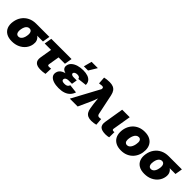

<svg xmlns="http://www.w3.org/2000/svg" viewBox="306 -2148 3543 3543"><g transform="rotate(45 2078.0 -376.5)"><path d="M264.2 10.3Q176.3 10.3 118.7 -23.4Q61 -57.1 37.1 -118.9Q13.2 -180.7 26.9 -264.6Q40.5 -347.7 84.7 -409.4Q128.9 -471.2 197.8 -505.1Q266.6 -539.1 354 -539.1H698.2L674.3 -395.5H436.5L329.6 -391.6Q304.2 -391.6 283.4 -377.2Q262.7 -362.8 248.3 -335Q233.9 -307.1 226.6 -264.6Q219.7 -222.7 225.3 -194.6Q231 -166.5 247.1 -152.1Q263.2 -137.7 288.6 -137.7Q313.5 -137.7 334.2 -152.1Q355 -166.5 369.9 -194.6Q384.8 -222.7 391.6 -264.6Q398.9 -307.1 393.3 -335Q387.7 -362.8 371.6 -377.2Q355.5 -391.6 330.1 -391.6L338.4 -440.9Q399.4 -440.9 448.7 -428.2Q498 -415.5 531.5 -389.4Q564.9 -363.3 579.1 -324Q593.3 -284.7 584.5 -231Q573.2 -163.6 530.8 -108.9Q488.3 -54.2 420.2 -22Q352.1 10.3 264.2 10.3Z M1010.7 6.3Q917 6.3 877 -34.4Q836.9 -75.2 850.6 -156.7L889.6 -391.6H723.1L748 -539.1H1276.4L1251.5 -391.6H1085.4L1050.3 -178.2Q1047.4 -159.7 1054.9 -151.1Q1062.5 -142.6 1083.5 -142.6Q1093.8 -142.6 1110.4 -144.3Q1127 -146 1135.3 -147.5L1129.9 -5.9Q1096.2 1.5 1066.7 3.9Q1037.1 6.3 1010.7 6.3Z M1483.9 10.3Q1408.7 10.3 1351.6 -8.1Q1294.4 -26.4 1265.4 -62.3Q1236.3 -98.1 1245.1 -150.4Q1251 -187 1272.2 -212.9Q1293.5 -238.8 1326.9 -255.4Q1360.4 -272 1403.3 -280Q1446.3 -288.1 1496.1 -288.1H1616.2L1605.5 -221.7H1522.9Q1496.6 -221.7 1477.3 -215.6Q1458 -209.5 1447 -198.2Q1436 -187 1433.1 -170.9Q1429.7 -148.9 1446 -135.7Q1462.4 -122.6 1505.4 -122.6Q1533.2 -122.6 1552.5 -128.9Q1571.8 -135.3 1583.5 -148.4Q1595.2 -161.6 1601.6 -181.6L1770 -162.1Q1751.5 -106.4 1714.1 -67.9Q1676.8 -29.3 1619.9 -9.5Q1563 10.3 1483.9 10.3ZM1493.7 -263.2Q1445.8 -263.2 1406.5 -269.8Q1367.2 -276.4 1339.8 -291.3Q1312.5 -306.2 1300.3 -330.1Q1288.1 -354 1293.9 -388.2Q1302.2 -439.5 1342.5 -474.9Q1382.8 -510.3 1444.3 -528.6Q1505.9 -546.9 1577.6 -546.9Q1646.5 -546.9 1696.5 -529.5Q1746.6 -512.2 1773.7 -476.8Q1800.8 -441.4 1800.3 -387.7L1623.5 -367.7Q1623.5 -389.6 1605.7 -402.1Q1587.9 -414.6 1555.7 -414.6Q1520.5 -414.6 1499.8 -401.6Q1479 -388.7 1476.1 -371.1Q1473.1 -352.5 1491.2 -340.3Q1509.3 -328.1 1540.5 -328.1H1623L1612.3 -263.2ZM1532.2 -605 1574.2 -764.2H1738.3L1641.6 -605Z M1770.5 0 2061.5 -539.6 2062 -549.8Q2064 -568.4 2056.6 -577.4Q2049.3 -586.4 2032 -588.1Q2014.6 -589.8 1984.4 -584L1952.6 -580.6L1942.9 -722.2Q1968.8 -729 2004.9 -732.9Q2041 -736.8 2074.7 -736.8Q2128.9 -736.8 2167 -721.4Q2205.1 -706.1 2229 -672.4Q2252.9 -638.7 2265.1 -583L2349.1 -181.6Q2353.5 -162.6 2362.5 -152.1Q2371.6 -141.6 2385.7 -138.7Q2399.9 -135.7 2419.4 -138.7L2445.8 -142.6L2456.5 -5.4Q2433.1 1.5 2400.6 6.1Q2368.2 10.7 2337.4 10.7Q2287.6 10.7 2252 -4.9Q2216.3 -20.5 2194.3 -54.4Q2172.4 -88.4 2164.1 -144.5L2149.4 -242.2Q2141.6 -296.9 2137.5 -353.3Q2133.3 -409.7 2131.8 -474.6H2171.9Q2148.4 -409.7 2129.4 -353.5Q2110.4 -297.4 2085.4 -242.2L1975.6 0Z M2705.1 2.4Q2602.5 2.4 2562.3 -36.1Q2522 -74.7 2535.6 -159.2L2598.1 -539.1H2794.4L2734.4 -177.7Q2731.9 -161.1 2739.7 -152.3Q2747.6 -143.6 2765.1 -143.6Q2773.9 -143.6 2779.8 -144Q2785.6 -144.5 2789.6 -146L2788.6 -9.3Q2775.9 -5.9 2754.4 -1.7Q2732.9 2.4 2705.1 2.4Z M3111.8 10.3Q3032.2 10.3 2976.3 -18.3Q2920.4 -46.9 2891.4 -98.9Q2862.3 -150.9 2862.3 -220.7Q2862.3 -287.6 2884 -346.4Q2905.8 -405.3 2947.5 -450.7Q2989.3 -496.1 3048.8 -521.5Q3108.4 -546.9 3183.6 -546.9Q3263.2 -546.9 3318.6 -518.6Q3374 -490.2 3403.3 -438.2Q3432.6 -386.2 3432.6 -316.4Q3432.6 -251 3411.4 -191.9Q3390.1 -132.8 3348.9 -87.4Q3307.6 -42 3248 -15.9Q3188.5 10.3 3111.8 10.3ZM3120.6 -137.7Q3152.3 -137.7 3174.3 -156.7Q3196.3 -175.8 3210 -205.3Q3223.6 -234.9 3229.5 -266.8Q3235.4 -298.8 3235.4 -323.7Q3235.4 -349.1 3227.5 -365.7Q3219.7 -382.3 3206.1 -390.9Q3192.4 -399.4 3174.8 -399.4Q3142.6 -399.4 3120.4 -380.6Q3098.1 -361.8 3084.7 -332.8Q3071.3 -303.7 3065.2 -272.2Q3059.1 -240.7 3059.1 -214.8Q3059.1 -177.2 3076.4 -157.5Q3093.8 -137.7 3120.6 -137.7Z M3722.2 10.3Q3634.3 10.3 3576.7 -23.4Q3519 -57.1 3495.1 -118.9Q3471.2 -180.7 3484.9 -264.6Q3498.5 -347.7 3542.7 -409.4Q3586.9 -471.2 3655.8 -505.1Q3724.6 -539.1 3812 -539.1H4156.2L4132.3 -395.5H3894.5L3787.6 -391.6Q3762.2 -391.6 3741.5 -377.2Q3720.7 -362.8 3706.3 -335Q3691.9 -307.1 3684.6 -264.6Q3677.7 -222.7 3683.3 -194.6Q3689 -166.5 3705.1 -152.1Q3721.2 -137.7 3746.6 -137.7Q3771.5 -137.7 3792.2 -152.1Q3813 -166.5 3827.9 -194.6Q3842.8 -222.7 3849.6 -264.6Q3856.9 -307.1 3851.3 -335Q3845.7 -362.8 3829.6 -377.2Q3813.5 -391.6 3788.1 -391.6L3796.4 -440.9Q3857.4 -440.9 3906.7 -428.2Q3956.1 -415.5 3989.5 -389.4Q4022.9 -363.3 4037.1 -324Q4051.3 -284.7 4042.5 -231Q4031.2 -163.6 3988.8 -108.9Q3946.3 -54.2 3878.2 -22Q3810.1 10.3 3722.2 10.3Z"/></g></svg>

Font: Inter 18pt Black
Style: Italic
Weight: 900
Italic angle: -9.3988°
Designer: Rasmus Andersson
Foundry: rsms
Version: Version 4.001;git-66647c0bb